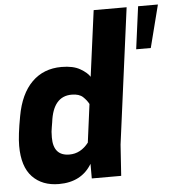

<svg xmlns="http://www.w3.org/2000/svg" viewBox="-56 -852 846 917"><g transform="rotate(-5 367.5 -393.5)"><path d="M190 13Q110 13 63 -36Q16 -85 16 -185Q16 -235 33 -326Q52 -432 108 -487.5Q164 -543 250 -543Q306 -543 339.5 -523.5Q373 -504 385 -484L427 -800H585L499 -149L489 0H348V-70Q298 13 190 13ZM252 -123Q306 -123 344 -172L368 -355Q359 -373 341 -390Q323 -407 287 -407Q198 -407 183 -284Q181 -271 179 -260Q177 -249 176 -239Q175 -229 175 -211Q175 -123 252 -123ZM683 -596H613L640 -800H735Z"/></g></svg>

Font: Tanohe Sans
Style: Bold Italic
Weight: 700
Designer: Village Type and Design LLC & Cristiano Sobral
Foundry: Cooper Hewitt Smithsonian Design Museum
Version: Version 1.00;September 29, 2021;FontCreator 13.0.0.2655 64-b